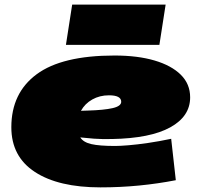

<svg xmlns="http://www.w3.org/2000/svg" viewBox="-20 -800 862 830"><path d="M740 -21Q663 -6 581.5 2Q500 10 414 10Q233 10 131 -56.5Q29 -123 29 -250Q29 -398 138.5 -479Q248 -560 475 -560Q575 -560 648 -538.5Q721 -517 761.5 -477Q802 -437 802 -379Q802 -297 716 -249.5Q630 -202 464 -199Q420 -198 386.5 -200.5Q353 -203 327 -206Q340 -185 375 -177Q410 -169 478 -169Q498 -169 535 -172Q572 -175 620 -182Q668 -189 720 -200ZM451 -388Q411 -388 379 -370Q347 -352 330 -321Q337 -321 344 -321.5Q351 -322 359 -322Q429 -324 466.5 -332.5Q504 -341 504 -360Q504 -388 451 -388ZM265 -606 292 -780H696L669 -606Z"/></svg>

Font: Georama ExtraExtended Black
Style: Italic
Weight: 900
Width: 8
Italic angle: -9°
Designer: Jean-Baptiste Levee
Foundry: Production Type
Version: Version 1.000